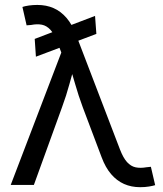

<svg xmlns="http://www.w3.org/2000/svg" viewBox="-20 -757 667 786"><path d="M127 -524.9 122.1 -597.7 369.1 -691.9 374.5 -618.2ZM23.9 0 231 -542 215.3 -583Q202.1 -618.2 186.5 -635Q170.9 -651.9 151.6 -655.8Q132.3 -659.7 107.4 -654.8L88.9 -653.3L71.8 -728.5Q81.1 -731.9 97.9 -734.4Q114.7 -736.8 132.8 -736.8Q169.9 -736.8 199.7 -723.6Q229.5 -710.4 252.7 -683.3Q275.9 -656.2 291.5 -614.3L471.2 -145Q484.4 -110.8 500 -93.5Q515.6 -76.2 535.2 -72Q554.7 -67.9 579.6 -72.3L597.7 -74.2L615.2 1Q606 3.9 589.8 6.6Q573.7 9.3 553.7 9.3Q517.6 9.3 487.8 -3.9Q458 -17.1 434.8 -44.2Q411.6 -71.3 396 -113.3L318.8 -317.9Q300.8 -366.7 287.8 -412.4Q274.9 -458 260.7 -504.4H290.5Q276.9 -459.5 264.2 -412.6Q251.5 -365.7 233.9 -317.9L118.7 0Z"/></svg>

Font: Inter 18pt
Style: Regular
Weight: 400
Designer: Rasmus Andersson
Foundry: rsms
Version: Version 4.001;git-66647c0bb